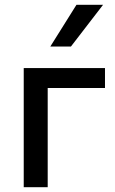

<svg xmlns="http://www.w3.org/2000/svg" viewBox="-20 -781 478 801"><path d="M79 0V-497H418V-414H179V0ZM410 -761 276 -587H190L299 -761Z"/></svg>

Font: Wix Madefor Text Medium
Style: Regular
Weight: 500
Designer: Dalton Maag Ltd
Foundry: Dalton Maag Ltd
Version: Version 3.100